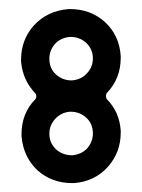

<svg xmlns="http://www.w3.org/2000/svg" viewBox="-20 -411 319 431"><path d="M146.5 0Q193.4 -3.9 222.7 -37.1Q251 -69.3 251 -113.3Q251 -114.3 251 -118.2Q248 -160.2 219.7 -188.5Q217.8 -192.4 217.8 -195.3Q217.8 -199.2 219.7 -202.1Q251 -234.4 251 -281.2Q251 -282.2 251 -285.2Q248 -332 214.8 -362.3Q182.6 -390.6 137.7 -390.6Q135.7 -390.6 133.8 -390.6Q85.9 -386.7 55.7 -353.5Q27.3 -321.3 27.3 -277.3Q27.3 -276.4 27.3 -272.5Q31.2 -230.5 59.6 -201.2Q61.5 -199.2 61.5 -194.3Q61.5 -191.4 59.6 -188.5Q28.3 -157.2 28.3 -109.4Q28.3 -108.4 28.3 -105.5Q32.2 -58.6 64.5 -28.3Q96.7 0 141.6 0Q143.6 0 146.5 0ZM142.6 -62.5Q142.6 -62.5 141.6 -62.5Q121.1 -62.5 106.4 -75.2Q90.8 -89.8 90.8 -110.4Q90.8 -129.9 103.5 -143.6Q116.2 -158.2 136.7 -160.2Q137.7 -160.2 138.7 -160.2Q158.2 -160.2 172.9 -147.5Q188.5 -133.8 188.5 -111.3Q188.5 -92.8 175.8 -78.1Q163.1 -64.5 142.6 -62.5ZM141.6 -230.5Q141.6 -230.5 140.6 -230.5Q121.1 -230.5 106.4 -243.2Q90.8 -256.8 90.8 -279.3Q90.8 -297.9 103.5 -312.5Q116.2 -326.2 136.7 -328.1Q137.7 -328.1 138.7 -328.1Q158.2 -328.1 172.9 -315.4Q188.5 -300.8 188.5 -280.3Q188.5 -260.7 175.8 -247.1Q163.1 -232.4 141.6 -230.5Z"/></svg>

Font: Lega 2020-21MOD
Style: Regular
Weight: 400
Designer: SIL Open Font License
Foundry: SIL Open Font License
Version: Version 1.00;July 1, 2020;FontCreator 13.0.0.2670 32-bit